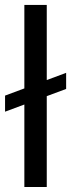

<svg xmlns="http://www.w3.org/2000/svg" viewBox="-22 -747 284 767"><path d="M242.2 -456 164.8 -427.2V-727.3H75.3V-393.8L-1.8 -365.1V-300.8L75.3 -329.5V0H164.8V-362.9L242.2 -391.7Z"/></svg>

Font: Margiela Sans Text
Style: Regular
Weight: 400
Designer: Stefan Endress, Andreas Faust
Version: Version 1.100;FEAKit 1.0